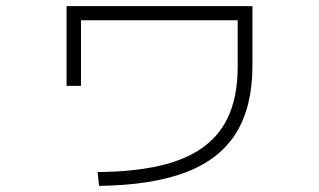

<svg xmlns="http://www.w3.org/2000/svg" viewBox="-20 -581 1040 626"><path d="M298 -20Q418 -21 504.5 -41.5Q591 -62 646.5 -104Q702 -146 728.5 -210.5Q755 -275 755 -365V-515H244V-301H197V-561H803V-365Q803 -233 749.5 -147Q696 -61 585 -19Q474 23 303 25Z"/></svg>

Font: M PLUS 1 Light
Style: Regular
Weight: 300
Designer: Coji Morishita
Foundry: UNDERFOREST DESIGN
Version: Version 1.001